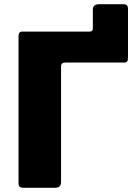

<svg xmlns="http://www.w3.org/2000/svg" viewBox="-20 -892 656 912"><path d="M93 0Q78 0 73 -5.5Q68 -11 68 -23V-721Q68 -742 86 -742H406Q421 -742 421 -756V-846Q421 -872 451 -872H564Q578 -872 583 -866.5Q588 -861 588 -849V-616Q588 -595 571 -595H291Q270 -595 270 -577V-26Q270 0 241 0Z"/></svg>

Font: Libre Franklin ExtraBold
Style: Regular
Weight: 800
Designer: Pablo Impallari, Rodrigo Fuenzalida, Nhung Nguyen
Foundry: Impallari Type
Version: Version 3.000